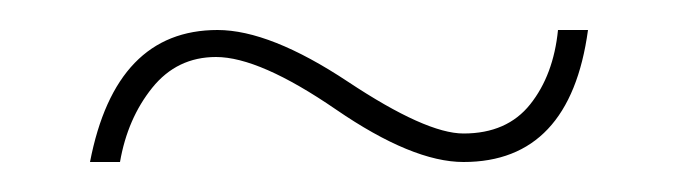

<svg xmlns="http://www.w3.org/2000/svg" viewBox="-20 -387 452 128"><path d="M40 -279Q57 -367 125 -367Q160 -367 212 -332.5Q264 -298 289 -298Q318 -298 333.5 -317.5Q349 -337 352 -367H372Q360 -279 289 -279Q255 -279 204 -314Q153 -349 124 -349Q98 -349 81.5 -328.5Q65 -308 60 -279Z"/></svg>

Font: SVN-Poppins Thin
Style: Regular
Weight: 100
Designer: Ninad Kale (Devanagari), Jonny Pinhorn (Latin)
Foundry: Indian Type Foundry
Version: Version 3.002 2017